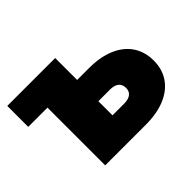

<svg xmlns="http://www.w3.org/2000/svg" viewBox="-117 -734 930 930"><g transform="rotate(-45 348.0 -269.5)"><path d="M9.8 -395.5V-539.1H204.1V-395.5ZM254.9 -388.7H418.9Q496.1 -388.7 551.8 -365Q607.4 -341.3 637.2 -297.4Q667 -253.4 667 -192.4Q667 -133.3 637.2 -89.8Q607.4 -46.4 551.8 -23.2Q496.1 0 418.9 0H141.6V-539.1H337.9V-146.5H418Q447.3 -146.5 462.9 -158.7Q478.5 -170.9 478.5 -193.8Q478.5 -217.8 462.9 -230.5Q447.3 -243.2 418 -243.2H254.9Z"/></g></svg>

Font: Inter 18pt Black
Style: Regular
Weight: 900
Designer: Rasmus Andersson
Foundry: rsms
Version: Version 4.001;git-66647c0bb